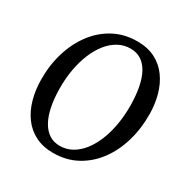

<svg xmlns="http://www.w3.org/2000/svg" viewBox="-173 -899 1024 1055"><g transform="rotate(30 339.5 -371.5)"><path d="M304 10Q239.1 10 190.9 -14.6Q142.7 -39.1 110.9 -82.4Q79 -125.7 63 -182.9Q47 -240 46.3 -305.2Q45.3 -397.3 69.7 -478.2Q94.2 -559.1 140.8 -621Q187.3 -682.8 253.1 -717.9Q318.8 -753 400.5 -753Q466.3 -753 514.5 -728.2Q562.7 -703.4 594.1 -659.9Q625.5 -616.4 641.2 -560.1Q656.9 -503.8 657.5 -440.5Q658.6 -348.5 634.7 -267.1Q610.9 -185.6 564.6 -123.4Q518.3 -61.2 452.4 -25.6Q386.6 10 304 10ZM316 -41.9Q357.2 -41.9 392.6 -61.5Q428 -81 456 -116.7Q484 -152.3 503.7 -200.8Q523.4 -249.3 533.4 -307.7Q543.4 -366 542.7 -430.7Q542 -492.8 532.3 -542.4Q522.6 -592.1 503.6 -627.3Q484.5 -662.4 455.8 -681.1Q427.1 -699.9 387.9 -699.9Q346.8 -699.9 311.2 -680.5Q275.6 -661.1 247.3 -625.9Q219.1 -590.7 198.9 -542.4Q178.8 -494.2 168.5 -436.3Q158.1 -378.5 158.8 -314.3Q159.5 -251.2 169.8 -200.8Q180 -150.5 199.9 -115Q219.7 -79.5 248.7 -60.7Q277.8 -41.9 316 -41.9Z"/></g></svg>

Font: Merriweather 7pt Light
Style: Italic
Weight: 300
Italic angle: -7.8°
Designer: Eben Sorkin
Foundry: Eben Sorkin
Version: Version 2.200;gftools[0.9.31]